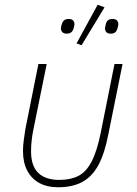

<svg xmlns="http://www.w3.org/2000/svg" viewBox="-20 -778 579 810"><path d="M177 -508 120 -227Q116 -208 113.5 -185Q111 -162 111 -139Q111 -78 141.5 -48.5Q172 -19 230 -19Q277 -19 310 -35.5Q343 -52 366 -95.5Q389 -139 405 -218L463 -508H497L438 -216Q422 -131 395 -81.5Q368 -32 326.5 -10Q285 12 226 12Q178 12 145 -6.5Q112 -25 94.5 -59Q77 -93 77 -141Q77 -161 80 -185Q83 -209 87 -233L142 -508ZM421 -747 324 -587 303 -595 392 -758ZM261 -636Q249 -636 243 -642.5Q237 -649 237 -658Q237 -662 238 -665.5Q239 -669 240 -674Q243 -685 249.5 -691.5Q256 -698 270 -698Q283 -698 288.5 -691.5Q294 -685 294 -677Q294 -673 293.5 -669.5Q293 -666 291 -660Q289 -650 282 -643Q275 -636 261 -636ZM447 -636Q434 -636 428.5 -642.5Q423 -649 423 -658Q423 -662 424 -665.5Q425 -669 426 -674Q428 -685 434.5 -691.5Q441 -698 455 -698Q468 -698 473.5 -691.5Q479 -685 479 -677Q479 -673 478.5 -669.5Q478 -666 476 -660Q474 -650 467.5 -643Q461 -636 447 -636Z"/></svg>

Font: IBM Plex Sans ExtraLight
Style: Italic
Weight: 250
Italic angle: -11.31°
Designer: Mike Abbink, Paul van der Laan, Pieter van Rosmalen
Foundry: Bold Monday
Version: Version 3.201